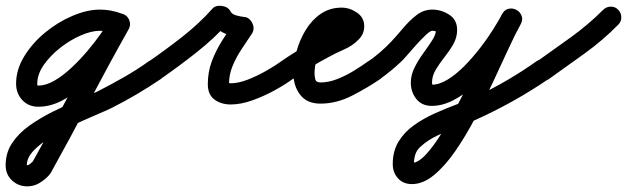

<svg xmlns="http://www.w3.org/2000/svg" viewBox="-81 -325 2221 680"><path d="M352 -276Q367 -270 373.5 -256Q380 -242 374 -228Q368 -213 354 -206.5Q340 -200 326 -206Q299 -216 273 -216Q243 -216 205 -199.5Q167 -183 132 -155.5Q97 -128 74 -95Q51 -62 51 -29Q51 -24 51 -23Q51 -22 55 -22Q82 -22 112 -39.5Q142 -57 172 -85Q202 -113 229 -145Q256 -177 277 -207Q298 -237 309 -258Q316 -271 331 -275.5Q346 -280 360 -273Q373 -266 377.5 -251Q382 -236 375 -222Q355 -185 320.5 -138Q286 -91 242.5 -47.5Q199 -4 151 24.5Q103 53 55 53Q20 53 -2 29.5Q-24 6 -24 -29Q-24 -78 4.5 -125Q33 -172 78.5 -209.5Q124 -247 176 -269Q228 -291 273 -291Q313 -291 352 -276Q352 -276 352 -276Q352 -276 352 -276ZM309 -258Q317 -272 332 -276Q347 -280 360 -273Q374 -265 378 -250Q382 -235 375 -222Q304 -96 236.5 32.5Q169 161 99 287Q99 287 96 291Q94 294 94 294Q79 311 59 323Q39 335 16 335Q-16 335 -38.5 314Q-61 293 -61 260Q-61 216 -38 181.5Q-15 147 23 120Q61 93 105 71Q149 49 191.5 31.5Q234 14 266 -2Q313 -26 358.5 -52Q404 -78 446 -108Q446 -108 446 -108Q446 -108 446 -108Q459 -117 474.5 -114Q490 -111 499 -99Q508 -86 505 -70.5Q502 -55 490 -46Q447 -17 403 9Q359 35 313 58Q292 68 255.5 83.5Q219 99 177.5 118.5Q136 138 98.5 161Q61 184 37.5 209Q14 234 14 260Q14 261 12 260.5Q10 260 16 260Q21 260 28 253.5Q35 247 38 244Q38 244 36 247Q33 251 33 251Q104 124 171 -4Q238 -132 309 -258Q309 -258 309 -258Q309 -258 309 -258Z M489 -46Q477 -37 461.5 -40Q446 -43 437 -56Q428 -68 431 -83.5Q434 -99 447 -108Q505 -148 565 -195Q625 -242 672 -295Q683 -307 705 -304Q726 -301 734 -287Q739 -275 755.5 -270.5Q772 -266 783 -265Q792 -265 800 -259Q808 -253 812 -244Q817 -235 817 -225Q817 -215 812 -207Q794 -180 775 -151.5Q756 -123 743 -92Q730 -61 730 -27Q730 -23 729 -25.5Q728 -28 726 -30Q724 -32 729 -31Q734 -30 736 -30Q763 -30 796.5 -43Q830 -56 861.5 -74Q893 -92 914 -107Q914 -107 914 -107Q914 -107 914 -107Q927 -117 942 -114Q957 -111 966 -99Q976 -86 973 -71Q970 -56 958 -47Q930 -26 891.5 -5Q853 16 812.5 30.5Q772 45 736 45Q702 45 678.5 27.5Q655 10 655 -27Q655 -70 669 -107.5Q683 -145 705 -180Q727 -215 750 -249Q755 -257 763.5 -248.5Q772 -240 779 -227Q786 -214 787 -202Q788 -190 779 -191Q746 -192 714 -207Q682 -222 666 -253Q663 -261 674 -263Q685 -265 699 -263Q713 -261 723 -256Q733 -251 728 -245Q678 -189 614.5 -139Q551 -89 489 -46Q489 -46 489 -46Q489 -46 489 -46Z M957 -46Q945 -37 929.5 -40Q914 -43 905 -56Q896 -68 899 -83.5Q902 -99 915 -108Q964 -142 1015.5 -170Q1067 -198 1119 -226Q1127 -231 1132 -234Q1135 -236 1135 -236Q1134 -234 1134 -232Q1134 -239 1134.5 -232Q1135 -225 1135 -224Q1137 -220 1135.5 -221.5Q1134 -223 1129 -223Q1105 -223 1087 -206Q1069 -189 1057 -163.5Q1045 -138 1039 -111.5Q1033 -85 1033 -66Q1033 -53 1036 -43Q1039 -33 1054 -33Q1083 -33 1113.5 -45Q1144 -57 1172.5 -74.5Q1201 -92 1223 -108Q1236 -117 1251.5 -114Q1267 -111 1276 -99Q1285 -86 1282 -70.5Q1279 -55 1267 -46Q1222 -15 1166.5 13.5Q1111 42 1054 42Q1006 42 982 10.5Q958 -21 958 -66Q958 -102 969 -142.5Q980 -183 1001.5 -218.5Q1023 -254 1055 -276Q1087 -298 1129 -298Q1157 -298 1183 -280.5Q1209 -263 1209 -232Q1209 -204 1188 -184Q1168 -163 1137 -149.5Q1106 -136 1081 -122Q1049 -105 1018 -86Q987 -67 957 -46Q957 -46 957 -46Q957 -46 957 -46Z M1266 -46Q1254 -37 1238.5 -40Q1223 -43 1214 -56Q1205 -68 1208 -83.5Q1211 -99 1224 -108Q1266 -137 1304 -177Q1323 -197 1345.5 -224Q1368 -251 1393.5 -271Q1419 -291 1450 -291Q1482 -291 1510 -273Q1538 -255 1538 -219Q1538 -192 1524.5 -168.5Q1511 -145 1493.5 -123Q1476 -101 1462.5 -78.5Q1449 -56 1449 -32Q1449 -30 1450 -26.5Q1451 -23 1450 -24Q1448 -25 1448 -25Q1475 -25 1505 -43.5Q1535 -62 1564 -91.5Q1593 -121 1619 -154.5Q1645 -188 1665 -220Q1685 -252 1697 -274Q1705 -291 1720 -293.5Q1735 -296 1747 -289Q1760 -282 1766 -268.5Q1772 -255 1763 -239Q1744 -205 1719 -150.5Q1694 -96 1664 -32Q1634 32 1600.5 95.5Q1567 159 1530.5 211.5Q1494 264 1455.5 295.5Q1417 327 1378 327Q1347 327 1328.5 306.5Q1310 286 1310 256Q1310 210 1330.5 176.5Q1351 143 1384.5 119Q1418 95 1458 77Q1498 59 1538.5 44Q1579 29 1613 13Q1722 -39 1819 -108Q1832 -117 1847.5 -114Q1863 -111 1872 -99Q1881 -86 1878 -70.5Q1875 -55 1863 -46Q1800 -3 1734.5 33.5Q1669 70 1600 101Q1570 114 1534.5 127Q1499 140 1466 156Q1433 172 1409 194Q1395 206 1390 222Q1385 238 1385 256Q1385 258 1381.5 255Q1378 252 1378 252Q1400 252 1428.5 221Q1457 190 1487.5 139.5Q1518 89 1549 28.5Q1580 -32 1608.5 -91.5Q1637 -151 1659.5 -200Q1682 -249 1697 -275Q1706 -291 1720.5 -294Q1735 -297 1748 -290Q1760 -284 1766 -270Q1772 -256 1763 -240Q1747 -209 1722.5 -170.5Q1698 -132 1666.5 -93Q1635 -54 1599 -22Q1563 10 1524.5 30Q1486 50 1448 50Q1413 50 1393.5 25.5Q1374 1 1374 -32Q1374 -60 1387.5 -86.5Q1401 -113 1418.5 -137Q1436 -161 1449.5 -182Q1463 -203 1463 -219Q1463 -221 1464.5 -217Q1466 -213 1465 -213Q1459 -216 1450 -216Q1443 -216 1427.5 -201.5Q1412 -187 1393.5 -166.5Q1375 -146 1360 -128.5Q1345 -111 1339 -106Q1304 -73 1266 -46Q1266 -46 1266 -46Q1266 -46 1266 -46Z M1810 -54Q1801 -67 1804 -82Q1807 -97 1819 -106Q1880 -149 1941.5 -193.5Q2003 -238 2055 -290Q2055 -290 2055 -290Q2055 -290 2055 -290Q2066 -301 2081.5 -301.5Q2097 -302 2108 -291Q2119 -280 2119.5 -264.5Q2120 -249 2109 -238Q2054 -182 1990 -136Q1926 -90 1863 -45Q1850 -36 1834.5 -38.5Q1819 -41 1810 -54Z"/></svg>

Font: FRB American Cursive Guidelines Extrabold
Style: Bold Italic
Weight: 800
Italic angle: -25°
Version: Version 2.0;Modular Font Editor K font №1